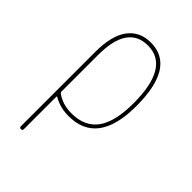

<svg xmlns="http://www.w3.org/2000/svg" viewBox="-220 -625 940 940"><g transform="rotate(45 250.0 -155.0)"><path d="M115.2 -304.7V-49.8Q115.2 -44.9 119.1 -42Q163.1 -9.8 224.6 -9.8Q316.4 -9.8 360.8 -70.8Q405.3 -131.8 405.3 -259.8Q405.3 -509.8 254.9 -509.8Q115.2 -509.8 115.2 -304.7ZM94.7 210V-304.7Q94.7 -418 136.7 -474.1Q178.7 -530.3 254.9 -530.3Q424.8 -530.3 424.8 -260.3Q424.8 9.8 224.6 9.8Q165 9.8 119.1 -17.6Q115.2 -19.5 115.2 -15.6V209Q115.2 219.7 105 219.7Q94.7 219.7 94.7 210Z"/></g></svg>

Font: Rounded-X Mgen+ 1mn thin
Style: Regular
Weight: 100
Designer: [Source Han Sans]
Ryoko NISHIZUKA  (kana & ideographs); Paul D. Hunt (Latin, Greek & Cyrillic); Wenlong ZHANG  (bopomofo
Version: Version 1.059.20150602